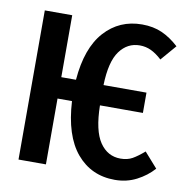

<svg xmlns="http://www.w3.org/2000/svg" viewBox="-80 -783 855 876"><g transform="rotate(10 347.0 -345.0)"><path d="M686 -68Q654 -32 608.5 -8.5Q563 15 508 15Q399 15 331 -65.5Q263 -146 254 -305H187V0H60V-691H187V-404H255Q267 -553 335.5 -629Q404 -705 509 -705Q561 -705 601.5 -687Q642 -669 680 -634L618 -562Q592 -586 567.5 -597.5Q543 -609 515 -609Q458 -609 422 -560Q386 -511 383 -402H582V-308H383Q385 -191 421 -138Q457 -85 517 -85Q549 -85 572 -98Q595 -111 625 -137Z"/></g></svg>

Font: Fira Sans Extra Condensed Medium
Style: Regular
Weight: 500
Width: 1
Designer: Carrois Corporate & Edenspiekermann AG
Foundry: Carrois Corporate GbR & Edenspiekermann AG
Version: Version 4.203